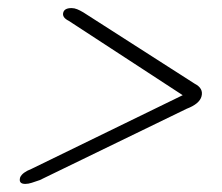

<svg xmlns="http://www.w3.org/2000/svg" viewBox="-20 -579 549 475"><path d="M136.5 -548Q139.5 -559 157 -559Q164 -559 170.8 -556.2Q177.5 -553.5 186 -548.5L461.5 -372Q484 -360.5 478.5 -340.5Q473.5 -322 442 -310L78.5 -133.5Q67 -129.5 58.5 -126.8Q50 -124 42.5 -124Q25 -124 30 -140.5Q35.5 -152.5 57.5 -161L432 -343.5L150 -527.5Q133 -536 136.5 -548Z"/></svg>

Font: Fraunces 9pt Light
Style: Italic
Weight: 300
Italic angle: -16°
Version: Version 1.000;[0bf87f6ff]